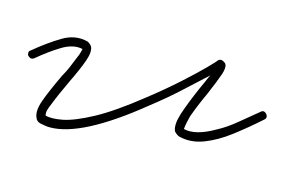

<svg xmlns="http://www.w3.org/2000/svg" viewBox="-57 -329 646 429"><g transform="rotate(15 266.0 -114.5)"><path d="M80 8Q73 8 68 7Q63 6 57 5Q48 3 45 -6Q39 -20 48 -45Q57 -70 76 -110Q83 -122 88 -134Q93 -146 97 -156Q102 -167 103 -172Q104 -177 105 -180Q83 -185 57.5 -169.5Q32 -154 6 -132Q-1 -127 -8 -134Q-10 -136 -10 -140.5Q-10 -145 -6 -147Q24 -172 53 -189.5Q82 -207 112 -199Q119 -195 122 -190Q127 -179 119.5 -157.5Q112 -136 95 -101Q88 -86 81.5 -71.5Q75 -57 70 -44Q63 -28 63 -22Q63 -16 64 -15Q78 -11 103.5 -16Q129 -21 170 -43Q211 -65 270 -112Q307 -141 337.5 -168.5Q368 -196 386 -214.5Q404 -233 404 -234Q408 -238 414 -236Q416 -235 418.5 -233.5Q421 -232 422 -230Q426 -223 420.5 -206.5Q415 -190 400 -155Q393 -140 387 -125.5Q381 -111 376 -97Q372 -81 371 -74.5Q370 -68 370 -66Q398 -59 441 -84Q462 -95 483 -112.5Q504 -130 525 -147Q532 -154 539 -146Q545 -138 537 -132Q509 -107 479.5 -84.5Q450 -62 421 -51Q392 -40 364 -47Q357 -50 352 -56Q346 -70 354.5 -96.5Q363 -123 381 -164Q385 -172 388.5 -180.5Q392 -189 396 -197Q377 -180 347.5 -152.5Q318 -125 282 -97Q153 8 80 8Z"/></g></svg>

Font: Redacted Script Light
Style: Regular
Weight: 300
Designer: Christian Naths
Foundry: Christian Naths
Version: Version 1.001; ttfautohint (v1.8.3)